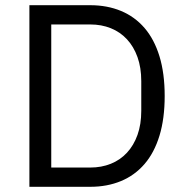

<svg xmlns="http://www.w3.org/2000/svg" viewBox="-20 -718 711 738"><path d="M93 -698H327Q392 -698 445 -676Q498 -654 535.5 -610.5Q573 -567 593 -501.5Q613 -436 613 -349Q613 -262 593 -196.5Q573 -131 535.5 -87.5Q498 -44 445 -22Q392 0 327 0H93ZM327 -74Q370 -74 406 -88.5Q442 -103 468 -131Q494 -159 508.5 -199.5Q523 -240 523 -292V-406Q523 -458 508.5 -498.5Q494 -539 468 -567Q442 -595 406 -609.5Q370 -624 327 -624H177V-74Z"/></svg>

Font: IBM Plex Sans Thai Looped
Style: Regular
Weight: 400
Designer: Mike Abbink, Paul van der Laan, Pieter van Rosmalen, Ben Mitchell, Mark Frömberg
Foundry: Bold Monday
Version: Version 1.1